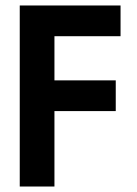

<svg xmlns="http://www.w3.org/2000/svg" viewBox="-20 -680 500 700"><path d="M178.5 0H52V-660H419.5V-548H178.5V-387H402V-275H178.5Z"/></svg>

Font: Lucymar Sans SemiBold
Style: Regular
Weight: 600
Foundry: The League of Moveable Type (original font) / Main changes by Cristiano Sobral with portions from Mirco Monsees
Version: Version 2.001;August 30, 2020;FontCreator 13.0.0.2681 64-bit